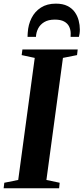

<svg xmlns="http://www.w3.org/2000/svg" viewBox="-34 -1008 448 1028"><path d="M-14.5 0 -11 -29.5 63.5 -44.5 152 -698 82 -713 86 -743H382L378.5 -713L303 -698L214.5 -44.5L285.5 -29.5L282.5 0ZM265 -988.5Q302.5 -988.5 327.2 -976Q352 -963.5 366.5 -943Q381 -922.5 387.2 -898.2Q393.5 -874 393.5 -850Q393.5 -838 392 -828.2Q390.5 -818.5 388.5 -810.5H344Q344 -814 344.2 -818.5Q344.5 -823 344.5 -830Q344 -850 335.8 -866.5Q327.5 -883 309.2 -893Q291 -903 259.5 -903Q224.5 -903 202.5 -889.5Q180.5 -876 170 -855Q159.5 -834 158.5 -810.5H113.5Q113.5 -816.5 113.8 -821.5Q114 -826.5 114.5 -832.5Q117 -876 134.8 -911.2Q152.5 -946.5 185.2 -967.5Q218 -988.5 265 -988.5Z"/></svg>

Font: Merriweather 96pt
Style: Bold Italic
Weight: 700
Italic angle: -7.8°
Version: Version 2.101